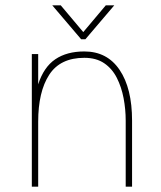

<svg xmlns="http://www.w3.org/2000/svg" viewBox="-20 -704 608 724"><path d="M286 -556 177 -684H209L294 -583L379 -684H411L302 -556ZM100 0V-500H124V-386Q145 -451 188.5 -480.5Q232 -510 298 -510Q384 -510 431 -440.5Q478 -371 478 -249V0H454V-249Q454 -292 446 -334Q438 -376 420.5 -410.5Q403 -445 373 -465.5Q343 -486 298 -486Q207 -486 165.5 -422Q124 -358 124 -245V0Z"/></svg>

Font: Haskoy Thin
Style: Regular
Weight: 100
Designer: Ertekin Erdin
Foundry: Ertekin Erdin
Version: Version 2.000; ttfautohint (v1.8.4.7-5d5b)